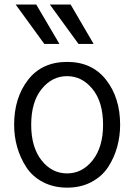

<svg xmlns="http://www.w3.org/2000/svg" viewBox="-20 -819 599 856"><path d="M43 0ZM119.1 -262.7Q119.1 -163.1 165 -104.5Q210.9 -45.9 279.3 -45.9Q346.7 -45.9 393.1 -104.5Q439.5 -163.1 439.5 -262.7Q439.5 -364.3 392.6 -421.9Q345.7 -479.5 279.3 -479.5Q211.9 -479.5 165.5 -421.9Q119.1 -364.3 119.1 -262.7ZM43 -262.7Q43 -382.8 105 -462.9Q167 -543 279.3 -543Q390.6 -543 453.1 -462.9Q515.6 -382.8 515.6 -262.7Q515.6 -211.9 502.4 -164.1Q489.3 -116.2 462.4 -74.7Q435.5 -33.2 388.2 -7.8Q340.8 17.6 279.3 17.6Q218.8 17.6 171.4 -7.3Q124 -32.2 97.2 -73.7Q70.3 -115.2 56.6 -163.1Q43 -210.9 43 -262.7ZM49.8 -798.8H141.6L245.1 -623H177.7ZM202.1 -798.8H294.9L397.5 -623H330.1Z"/></svg>

Font: Batunionen A1
Style: Regular
Weight: 400
Designer: HanYang I&C Co.,Ltd.
Foundry: HanYang I&C Co.,Ltd.
Version: Version 2.50; ttfautohint (v1.6)